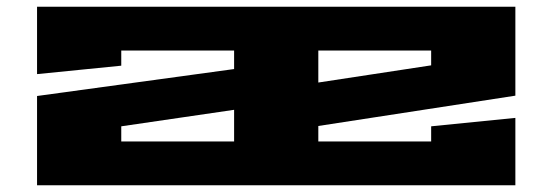

<svg xmlns="http://www.w3.org/2000/svg" viewBox="-20 -550 1640 570"><path d="M90 0V-265L675 -345V-400H340V-355L90 -330V-530H1510V-266L925 -176V-130H1260V-175L1510 -200V0ZM340 -130H675V-224L340 -175ZM925 -305 1260 -356V-400H925Z"/></svg>

Font: Stalin One
Style: Regular
Weight: 400
Designer: Jovanny Lemonad
Foundry: Alexey Maslov, Jovanny Lemonad
Version: Version 3.002; ttfautohint (v0.91) -l 8 -r 50 -G 200 -x 0 -w